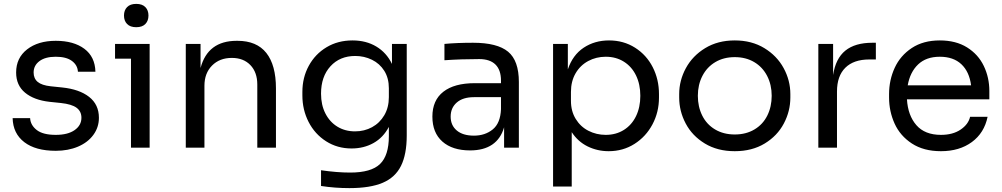

<svg xmlns="http://www.w3.org/2000/svg" viewBox="-20 -760 5155 988"><path d="M45 -152H135Q137 -116 169 -91Q201 -66 267 -66Q329 -66 364 -90.5Q399 -115 399 -154Q399 -187 374 -205.5Q349 -224 293 -230L235 -236Q155 -245 109 -283Q63 -321 63 -387Q63 -462 119.5 -506Q176 -550 267 -550Q359 -550 414 -509Q469 -468 471 -391H381Q379 -425 350 -446.5Q321 -468 267 -468Q213 -468 183 -445.5Q153 -423 153 -387Q153 -356 174 -338.5Q195 -321 241 -316L299 -310Q388 -301 438.5 -261.5Q489 -222 489 -154Q489 -105 460.5 -66Q432 -27 381.5 -5.5Q331 16 267 16Q163 16 105 -28.5Q47 -73 45 -152Z M654 -458H572V-534H750V0H654ZM618 -680Q618 -707 634 -723.5Q650 -740 681 -740Q712 -740 728 -723.5Q744 -707 744 -680Q744 -653 728 -636.5Q712 -620 681 -620Q650 -620 634 -636.5Q618 -653 618 -680Z M936 -534H1012V-410Q1049 -550 1198 -550H1202Q1301 -550 1350.5 -487.5Q1400 -425 1400 -305V0H1304V-325Q1304 -388 1268.5 -425Q1233 -462 1173 -462Q1110 -462 1071 -422.5Q1032 -383 1032 -319V0H936Z M1632 197V116Q1714 128 1782 128Q1890 128 1935.5 84Q1981 40 1981 -59V-107Q1952 -52 1902 -24Q1852 4 1789 4Q1716 4 1658 -33Q1600 -70 1568 -132.5Q1536 -195 1536 -269V-287Q1536 -361 1569 -421.5Q1602 -482 1660.5 -517Q1719 -552 1794 -552Q1864 -552 1916.5 -520.5Q1969 -489 1997 -431V-534H2073V-63Q2073 34 2043.5 93.5Q2014 153 1949.5 180.5Q1885 208 1778 208Q1703 208 1632 197ZM1981 -260V-306Q1981 -358 1957.5 -395.5Q1934 -433 1894 -452.5Q1854 -472 1808 -472Q1729 -472 1680.5 -419Q1632 -366 1632 -278Q1632 -220 1654.5 -176Q1677 -132 1716.5 -108Q1756 -84 1807 -84Q1855 -84 1894.5 -105.5Q1934 -127 1957.5 -167Q1981 -207 1981 -260Z M2574 -105Q2557 -46 2513 -16Q2469 14 2399 14Q2308 14 2256.5 -31.5Q2205 -77 2205 -160Q2205 -244 2261.5 -288Q2318 -332 2423 -332H2558V-345Q2558 -400 2529.5 -428Q2501 -456 2446 -456Q2355 -456 2267 -450V-534Q2332 -540 2414 -540Q2539 -540 2594.5 -494Q2650 -448 2650 -338V0H2574ZM2419 -62Q2476 -62 2515.5 -94Q2555 -126 2558 -198V-260H2419Q2362 -260 2330.5 -232.5Q2299 -205 2299 -160Q2299 -115 2330.5 -88.5Q2362 -62 2419 -62Z M2826 -534H2902V-403Q2927 -477 2983.5 -514.5Q3040 -552 3114 -552Q3189 -552 3248 -514.5Q3307 -477 3339 -414Q3371 -351 3371 -276V-258Q3371 -183 3337.5 -120Q3304 -57 3245 -19.5Q3186 18 3112 18Q3054 18 3004 -6.5Q2954 -31 2922 -80V200H2826ZM3275 -267Q3275 -326 3253 -371.5Q3231 -417 3190.5 -442.5Q3150 -468 3097 -468Q3048 -468 3007 -446Q2966 -424 2942 -383Q2918 -342 2918 -287V-241Q2918 -188 2942.5 -148Q2967 -108 3008 -87Q3049 -66 3097 -66Q3150 -66 3190.5 -91.5Q3231 -117 3253 -162.5Q3275 -208 3275 -267Z M3475 -258V-276Q3475 -346 3509.5 -409.5Q3544 -473 3609 -512.5Q3674 -552 3761 -552Q3848 -552 3913 -512.5Q3978 -473 4012.5 -409.5Q4047 -346 4047 -276V-258Q4047 -188 4013.5 -124.5Q3980 -61 3915 -21.5Q3850 18 3761 18Q3672 18 3607 -21.5Q3542 -61 3508.5 -124.5Q3475 -188 3475 -258ZM3951 -267Q3951 -324 3927.5 -369.5Q3904 -415 3861 -440.5Q3818 -466 3761 -466Q3704 -466 3661 -440.5Q3618 -415 3594.5 -369.5Q3571 -324 3571 -267Q3571 -211 3593.5 -165.5Q3616 -120 3659.5 -94Q3703 -68 3761 -68Q3819 -68 3862.5 -94Q3906 -120 3928.5 -165.5Q3951 -211 3951 -267Z M4191 -534H4267V-374Q4280 -459 4330 -499.5Q4380 -540 4469 -540H4487V-454H4453Q4373 -454 4330 -411.5Q4287 -369 4287 -289V0H4191Z M4555 -258V-276Q4555 -348 4584 -411Q4613 -474 4672 -513Q4731 -552 4816 -552Q4899 -552 4956.5 -516Q5014 -480 5042.5 -420.5Q5071 -361 5071 -292V-249H4647Q4652 -166 4695.5 -116Q4739 -66 4822 -66Q4883 -66 4923 -93Q4963 -120 4972 -159H5062Q5045 -76 4981 -29Q4917 18 4822 18Q4733 18 4672.5 -21.5Q4612 -61 4583.5 -124Q4555 -187 4555 -258ZM4977 -321Q4968 -391 4927 -429.5Q4886 -468 4816 -468Q4746 -468 4704.5 -428.5Q4663 -389 4651 -321Z"/></svg>

Font: Sora-SIA
Style: Regular
Weight: 400
Designer: Jonathan Barnbrook, Julián Moncada
Foundry: Barnbrook Fonts
Version: Version 2.000